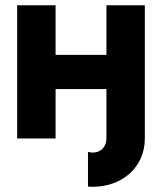

<svg xmlns="http://www.w3.org/2000/svg" viewBox="-20 -528 618 732"><path d="M532.2 0V-507.8H385.7V-318.8H191.9V-507.8H45.4V0H191.9V-188.5H385.7V0C385.7 31.2 365.2 53.7 334 53.7C327.1 53.7 320.8 52.7 315.4 50.8V183.1C321.3 184.1 327.6 184.1 334 184.1C444.3 184.1 532.2 110.8 532.2 0Z"/></svg>

Font: Giphurs ExtraBold
Style: Regular
Weight: 800
Version: Version 1.000